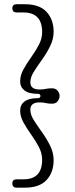

<svg xmlns="http://www.w3.org/2000/svg" viewBox="-20 -748 346 886"><path d="M166.5 -305Q166.5 -315 154.5 -315Q112.5 -315 92.8 -330.8Q73 -346.5 73 -372.5Q73 -400 88.2 -427.8Q103.5 -455.5 123.8 -483.8Q144 -512 159.2 -540.8Q174.5 -569.5 174.5 -599.5Q174.5 -690.5 88.5 -690.5H57Q37 -690.5 37 -709.5Q37 -728.5 57 -728.5H94.5Q162.5 -728.5 195 -693Q227.5 -657.5 227.5 -602Q227.5 -567 211.2 -534.5Q195 -502 173.8 -472.5Q152.5 -443 136.2 -417Q120 -391 120 -368.5Q120 -335 162.5 -335Q180 -335 190.8 -337.8Q201.5 -340.5 220 -340.5Q237 -340.5 246 -329.2Q255 -318 255 -305Q255 -292.5 246.2 -281Q237.5 -269.5 220.5 -269.5Q201.5 -269.5 190.8 -272.5Q180 -275.5 162.5 -275.5Q120 -275.5 120 -241.5Q120 -219 136.2 -193.2Q152.5 -167.5 173.8 -138Q195 -108.5 211.2 -76Q227.5 -43.5 227.5 -8.5Q227.5 47 195 82.5Q162.5 118 94.5 118H57Q37 118 37 98.5Q37 79.5 57 79.5H88.5Q174.5 79.5 174.5 -11Q174.5 -41 159.2 -70Q144 -99 123.8 -127.2Q103.5 -155.5 88.2 -183Q73 -210.5 73 -237.5Q73 -264 92.8 -279.5Q112.5 -295 154.5 -295Q166.5 -295 166.5 -305Z"/></svg>

Font: Fraunces 144pt S100 Light
Style: Regular
Weight: 300
Version: Version 1.000; ttfautohint (v1.8.3)